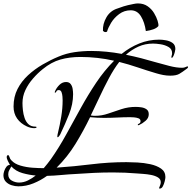

<svg xmlns="http://www.w3.org/2000/svg" viewBox="-31 -996 1116 1119"><path d="M900 103Q896 103 896 100Q896 98 901 87Q906 76 906 66Q906 48 889.5 38Q873 28 849.5 23.5Q826 19 803.5 17.5Q781 16 769 15Q699 9 627 9Q572 9 518 11.5Q464 14 409 18Q368 20 326 24Q284 28 243 29Q207 55 164 72.5Q121 90 76 90Q57 90 36.5 83.5Q16 77 2.5 62.5Q-11 48 -11 25Q-11 15 -6.5 1Q-2 -13 6.5 -24Q15 -35 27 -35Q22 -43 15 -57.5Q8 -72 8 -80Q8 -84 10 -88Q12 -92 16 -92Q19 -92 20.5 -89Q22 -86 23 -84Q25 -77 28 -71.5Q31 -66 36 -61Q54 -41 88 -31Q122 -21 158.5 -18.5Q195 -16 220 -16H224Q235 -29 245.5 -42Q256 -55 266 -69Q313 -136 355 -212.5Q397 -289 439.5 -366Q482 -443 529.5 -514Q577 -585 634 -642Q586 -653 536.5 -658.5Q487 -664 438 -664Q374 -664 321 -649Q268 -634 218 -593Q189 -570 161.5 -538.5Q134 -507 117 -471Q100 -435 100 -395Q100 -377 102.5 -353.5Q105 -330 112.5 -308Q120 -286 135 -272Q150 -258 175 -258Q177 -258 179.5 -257.5Q182 -257 182 -254Q182 -251 176.5 -250Q171 -249 169 -249Q148 -249 126 -259Q89 -276 68.5 -305.5Q48 -335 48 -375Q48 -432 71 -477Q94 -522 132.5 -557.5Q171 -593 217.5 -620Q264 -647 310 -666Q355 -685 403.5 -692Q452 -699 501 -699Q545 -699 590 -694.5Q635 -690 678 -682Q725 -720 780.5 -742.5Q836 -765 897 -765Q915 -765 937 -761Q959 -757 975 -745.5Q991 -734 991 -710Q991 -706 988 -693.5Q985 -681 980 -670Q975 -659 970 -659Q968 -659 968 -662Q968 -668 970 -673.5Q972 -679 972 -686Q972 -710 951.5 -722Q931 -734 905 -738Q879 -742 861 -742Q815 -742 776 -724.5Q737 -707 703 -677Q748 -668 792.5 -656.5Q837 -645 881 -632Q913 -623 955 -612Q997 -601 1030 -601Q1042 -601 1050 -605Q1058 -609 1062 -609Q1065 -609 1065 -606Q1065 -602 1062.5 -599.5Q1060 -597 1057 -595Q1032 -576 1014 -565.5Q996 -555 961 -555Q940 -555 919.5 -559Q899 -563 879 -569Q825 -585 772 -603Q719 -621 664 -635Q633 -595 603.5 -539.5Q574 -484 547.5 -427Q521 -370 498 -323L507 -322Q512 -321 516 -321Q520 -321 524 -321Q562 -321 599.5 -334Q637 -347 677 -360Q717 -373 760 -373Q775 -373 792.5 -370.5Q810 -368 823 -359Q836 -350 836 -330Q836 -308 817.5 -292Q799 -276 781 -268Q777 -266 775 -266Q772 -266 772 -268Q772 -273 780 -276Q788 -279 788 -290Q788 -302 776 -306.5Q764 -311 750 -312Q736 -313 728 -313Q690 -313 652 -311Q614 -309 576 -309Q556 -309 535 -310Q514 -311 494 -313Q456 -234 409 -157.5Q362 -81 299 -19Q401 -26 502 -38.5Q603 -51 706 -51Q732 -51 770 -49Q808 -47 845 -39Q882 -31 907.5 -13.5Q933 4 933 36Q933 44 929 60.5Q925 77 918 90Q911 103 900 103ZM305 -196Q304 -196 303.5 -198Q303 -200 303 -201Q303 -207 304.5 -212.5Q306 -218 307 -223Q318 -268 326 -316.5Q334 -365 334 -411Q334 -419 333 -433Q332 -447 327.5 -459Q323 -471 312 -471Q301 -471 298 -463.5Q295 -456 290 -456Q288 -456 288 -459Q288 -461 290 -465Q298 -484 315 -501Q332 -518 354 -518Q372 -518 381 -506Q390 -494 392.5 -477.5Q395 -461 395 -447Q395 -389 371.5 -330Q348 -271 323 -219Q322 -215 315.5 -205.5Q309 -196 305 -196ZM80 68Q107 68 132 55.5Q157 43 177 27Q140 24 100.5 13Q61 2 35 -26Q29 -14 23 -4Q17 6 17 20Q17 45 37.5 56.5Q58 68 80 68ZM584 -809Q576 -809 569 -816Q567 -857 589.5 -895.5Q612 -934 655 -947Q677 -955 689.5 -959Q702 -963 715 -966Q728 -969 748 -973Q762 -976 773 -976Q806 -976 829.5 -959.5Q853 -943 867 -919.5Q881 -896 887.5 -875Q894 -854 892 -844Q882 -832 862 -825Q842 -818 819 -815Q812 -866 790.5 -901Q769 -936 731 -936Q693 -936 663.5 -914Q634 -892 616.5 -863Q599 -834 593 -812Q589 -809 584 -809Z"/></svg>

Font: My Soul
Style: Regular
Weight: 400
Designer: Robert E. Leuschke
Foundry: Robert E. Leuschke
Version: Version 1.010; ttfautohint (v1.8.4.7-5d5b)